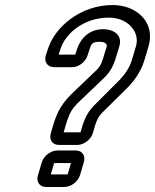

<svg xmlns="http://www.w3.org/2000/svg" viewBox="-20 -718 616 763"><path d="M304 -323 390 -405C415 -428 429 -453 438 -481L454 -533C469 -582 427 -602 390 -602C330 -602 297 -559 286 -522L279 -501H213L220 -522C238 -582 310 -648 413 -648C488 -648 538 -591 520 -533L503 -476C494 -448 477 -423 455 -400L352 -297C330 -274 317 -248 308 -220L300 -192H233L241 -220C258 -275 265 -286 304 -323ZM214 -142H287C313 -142 341 -163 349 -189L358 -220C365 -242 373 -257 385 -269L489 -372C519 -403 541 -438 553 -476L570 -533C599 -629 523 -698 428 -698C301 -698 198 -612 170 -522L162 -498C154 -472 169 -451 195 -451H267C293 -451 320 -472 328 -498L336 -522C342 -543 347 -552 375 -552C402 -552 406 -540 404 -533L388 -481C382 -460 373 -448 359 -435L273 -353C228 -310 209 -279 191 -220L182 -189C174 -163 188 -142 214 -142ZM182 -25 195 -70H262L249 -25ZM298 -22 313 -73C321 -99 307 -120 281 -120H208C182 -120 154 -99 146 -73L131 -22C123 4 137 25 163 25H236C262 25 290 4 298 -22Z"/></svg>

Font: DIN Rundschrift
Style: BreitKontKu
Weight: 400
Width: 7
Version: Version 1.027